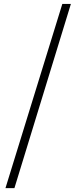

<svg xmlns="http://www.w3.org/2000/svg" viewBox="-20 -717 392 986"><path d="M300 -696.7 8 249.3H54L344 -696.7Z"/></svg>

Font: YuFanDanQingSong
Style: Regular
Weight: 100
Foundry: 余繁
Version: Version 1.0